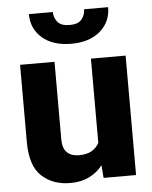

<svg xmlns="http://www.w3.org/2000/svg" viewBox="-54 -793 669 846"><g transform="rotate(-5 281.0 -369.5)"><path d="M370.6 0 366.2 -56.2Q341.8 -24.9 306.2 -7.6Q270.5 9.8 223.6 9.8Q145.5 9.8 96.4 -36.1Q47.4 -82 47.4 -186.5V-528.3H199.7V-185.5Q199.7 -145 219 -127Q238.3 -108.9 271 -108.9Q305.7 -108.9 327.4 -121.3Q349.1 -133.8 360.8 -155.8V-528.3H514.2V0ZM349.6 -747.6H456.1Q456.1 -682.6 408.7 -641.8Q361.3 -601.1 280.8 -601.1Q199.7 -601.1 152.6 -641.8Q105.5 -682.6 105.5 -747.6H211.4Q211.4 -722.7 227.1 -703.4Q242.7 -684.1 280.8 -684.1Q318.4 -684.1 334 -703.4Q349.6 -722.7 349.6 -747.6Z"/></g></svg>

Font: Vazirmatn RD UI ExtraBold
Style: Regular
Weight: 800
Designer: Saber Rastikerdar
Foundry: Saber Rastikerdar
Version: Version 33.003